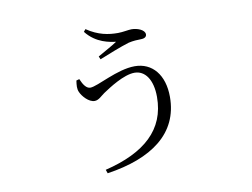

<svg xmlns="http://www.w3.org/2000/svg" viewBox="-73 -691 1146 873"><g transform="rotate(-10 500.0 -254.5)"><path d="M304 -367 290 -363C287 -342 285 -326 292 -310C301 -289 329 -257 356 -257C375 -257 389 -274 405 -285C435 -305 506 -352 556 -352C604 -352 638 -307 638 -226C638 -75 536 15 351 60L357 77C565 46 696 -47 696 -216C696 -318 643 -381 562 -381C480 -381 381 -320 347 -320C330 -320 316 -338 304 -367ZM362 -575C408 -516 472 -509 498 -505C476 -490 440 -471 409 -453L415 -439C452 -454 517 -480 554 -491C575 -496 598 -497 611 -497C629 -497 638 -504 638 -515C638 -536 604 -549 577 -549C563 -549 537 -543 514 -543C471 -543 424 -550 371 -586Z"/></g></svg>

Font: Noto Serif CJK KR Light
Style: Regular
Weight: 300
Designer: Ryoko NISHIZUKA 西塚涼子 (kana & ideographs); Frank Grießhammer (Latin, Greek & Cyrillic); Wenlong ZHANG 张文龙 (bopomofo); San
Foundry: Adobe
Version: Version 2.001;hotconv 1.1.0;makeotfexe 2.6.0